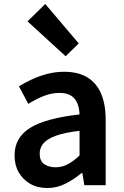

<svg xmlns="http://www.w3.org/2000/svg" viewBox="-20 -929 623 963"><path d="M217 14Q168 14 131.5 -7Q95 -28 74 -64.5Q53 -101 53 -149Q53 -239 131 -287.5Q209 -336 379 -355Q378 -385 368.5 -409.5Q359 -434 337.5 -448.5Q316 -463 279 -463Q237 -463 198 -447Q159 -431 122 -408L75 -496Q106 -515 141.5 -531.5Q177 -548 217.5 -558.5Q258 -569 302 -569Q372 -569 418 -541Q464 -513 487 -459.5Q510 -406 510 -329V0H403L393 -61H389Q352 -30 309 -8Q266 14 217 14ZM259 -90Q292 -90 320.5 -105.5Q349 -121 379 -149V-273Q304 -264 260 -248Q216 -232 197.5 -209.5Q179 -187 179 -159Q179 -122 201.5 -106Q224 -90 259 -90ZM309 -647 118 -822 207 -909 375 -711Z"/></svg>

Font: Noto Sans KR Thin SemiBold
Style: Regular
Weight: 600
Version: Version 2.004-H2;hotconv 1.0.118;makeotfexe 2.5.65603